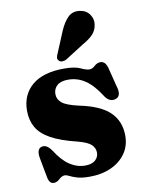

<svg xmlns="http://www.w3.org/2000/svg" viewBox="-82 -770 633 841"><g transform="rotate(-10 234.0 -350.0)"><path d="M238 -39.5Q267.5 -39.5 282.8 -53Q298 -66.5 298 -86.5Q298 -107 282.5 -122Q267 -137 223.5 -148.5Q149 -166.5 106.2 -190.5Q63.5 -214.5 45.8 -246.5Q28 -278.5 28 -320Q28 -390.5 76.8 -432.2Q125.5 -474 220 -474Q267 -474 291.2 -462.5Q315.5 -451 329 -451Q342 -451 354.2 -462.5Q366.5 -474 381 -474Q390.5 -474 398 -468Q405.5 -462 411 -445.5L433 -358.5Q447 -314 421 -304Q394 -294 373.5 -322Q340 -375.5 305.2 -399.2Q270.5 -423 228.5 -423Q195.5 -423 179.2 -408.2Q163 -393.5 163 -370.5Q163 -347 182.2 -331Q201.5 -315 257 -302.5Q350 -283.5 391.5 -242.8Q433 -202 433 -138Q433 -93 409.2 -59.2Q385.5 -25.5 344 -6.8Q302.5 12 249 12Q214.5 12 193.8 5.8Q173 -0.5 161 -6.8Q149 -13 142 -13Q129 -13 116 -0.8Q103 11.5 89.5 11.5Q69.5 11.5 64 -17.5L48 -103Q39.5 -146 62.5 -153.5Q85 -160.5 106.5 -130.5Q137 -82 169.5 -60.8Q202 -39.5 238 -39.5ZM242.5 -637.5Q258 -674 278.5 -694.5Q299 -715 331 -711Q360 -707 374.5 -686Q389 -665 385.5 -642Q382.5 -616.5 366.2 -598.8Q350 -581 320 -564.5L235 -510.5Q226.5 -506.5 217.5 -506.5Q208.5 -506.5 203 -512.5Q196.5 -519 197.8 -527Q199 -535 203.5 -544Z"/></g></svg>

Font: Fraunces 72pt Soft
Style: Bold
Weight: 700
Version: Version 1.000;[b76b70a41]